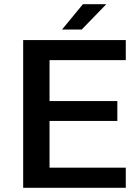

<svg xmlns="http://www.w3.org/2000/svg" viewBox="-20 -890 656 910"><path d="M576.2 -605H214.8V-411.1H536.1V-316.9H214.8V-95.2H576.2V0H89.8V-700.2H576.2ZM273.9 -750 373 -870.1H483.9L367.2 -750Z"/></svg>

Font: Fivo Sans Modern Med
Style: Regular
Weight: 450
Designer: Alexander Slobzheninov
Foundry: Alexander Slobzheninov
Version: 1.0